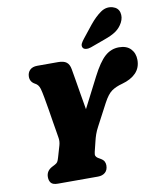

<svg xmlns="http://www.w3.org/2000/svg" viewBox="-101 -1044 937 1123"><g transform="rotate(-10 367.0 -482.0)"><path d="M448.5 -57Q448.5 -29 432 -14.5Q415.5 0 389 0H150.5Q121.5 0 110.5 -13Q99.5 -26 99.5 -48Q99.5 -85 135.5 -103.5L151 -111.5Q163 -117.5 168 -124.8Q173 -132 178.5 -151.5L198 -218.5Q204.5 -241 201.2 -262Q198 -283 193.5 -309.5Q190.5 -324.5 185.2 -359Q180 -393.5 173.2 -434Q166.5 -474.5 160 -510Q153.5 -545.5 148.5 -563Q144 -577.5 137.2 -585.8Q130.5 -594 121.5 -598.5Q92 -614 92 -645Q92 -669.5 107.5 -684.8Q123 -700 151.5 -700H275.5Q308.5 -700 325 -687.2Q341.5 -674.5 346.5 -645.5Q350.5 -624 357.2 -583.2Q364 -542.5 372 -494Q380 -445.5 388 -400.5L479.5 -579Q520 -658 556.5 -690.8Q593 -723.5 640.5 -723.5Q686 -723.5 710.2 -697.8Q734.5 -672 734.5 -632Q734.5 -585.5 705 -555Q675.5 -524.5 622 -510Q584 -500 559 -482.5Q534 -465 508.5 -417L441.5 -290Q428.5 -266 421.5 -245.8Q414.5 -225.5 410 -206L395 -145Q391 -129.5 394.5 -121.8Q398 -114 406.5 -108.5L421 -100Q437.5 -90.5 443 -79.8Q448.5 -69 448.5 -57ZM507.5 -883.5Q541.5 -925 575 -948Q608.5 -971 645.5 -960.5Q677.5 -951 684.8 -922.2Q692 -893.5 676.5 -863.5Q661 -834.5 635.5 -816.5Q610 -798.5 564 -782.5L479 -751.5Q463.5 -746 449.5 -747.8Q435.5 -749.5 430.5 -759.5Q425 -771 431.2 -783.5Q437.5 -796 449 -810Z"/></g></svg>

Font: Fraunces 72pt SuperSoft Black
Style: Italic
Weight: 900
Italic angle: -16°
Version: Version 1.000;[b76b70a41]